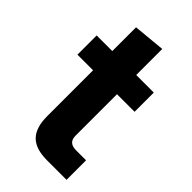

<svg xmlns="http://www.w3.org/2000/svg" viewBox="-215 -765 834 834"><g transform="rotate(45 202.0 -348.0)"><path d="M249 0Q179 0 146.5 -33Q114 -66 114 -136V-418H18V-536H114V-682L261 -696V-536H369V-418H261V-163Q261 -120 307 -120H369V0Z"/></g></svg>

Font: Mona Sans
Style: Bold
Weight: 700
Designer: Deni Anggara
Foundry: GitHub
Version: Version 2.000;Glyphs 3.2.3 (3260)